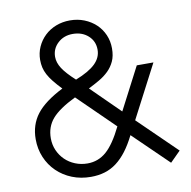

<svg xmlns="http://www.w3.org/2000/svg" viewBox="-84 -835 925 931"><g transform="rotate(-10 378.5 -369.5)"><path d="M57 -213Q57 -165 74.5 -123.5Q92 -82 123.5 -51.5Q155 -21 197.5 -4Q240 13 290 13Q327 13 358.5 3.5Q390 -6 417 -26.5Q444 -47 467.5 -78Q491 -109 513 -153L684 13L735 -38L548 -220L684 -481H602L494 -273L354 -411Q382 -425 408 -440Q434 -455 454 -474.5Q474 -494 486 -520Q498 -546 498 -583Q498 -619 484.5 -650Q471 -681 447 -703.5Q423 -726 390.5 -739Q358 -752 320 -752Q283 -752 251 -739.5Q219 -727 195.5 -704.5Q172 -682 158.5 -652Q145 -622 145 -588Q145 -568 149 -550.5Q153 -533 162.5 -515Q172 -497 188 -477Q204 -457 227 -433Q136 -387 96.5 -335.5Q57 -284 57 -213ZM300 -464Q256 -504 237.5 -533Q219 -562 219 -590Q219 -630 248.5 -657.5Q278 -685 322 -685Q368 -685 398 -658Q428 -631 428 -589Q428 -550 397 -520Q366 -490 300 -464ZM130 -205Q130 -261 164 -300.5Q198 -340 280 -380L458 -206Q418 -124 378 -89Q338 -54 285 -54Q253 -54 224.5 -65.5Q196 -77 175 -97.5Q154 -118 142 -145.5Q130 -173 130 -205Z"/></g></svg>

Font: Involve
Style: Regular
Weight: 400
Designer: Stefan Peev
Foundry: Context Ltd.
Version: Version 1.001